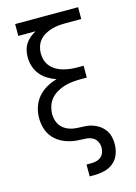

<svg xmlns="http://www.w3.org/2000/svg" viewBox="-139 -808 778 1096"><g transform="rotate(-15 250.0 -260.0)"><path d="M250 215V145H279Q294 145 309.5 141Q325 137 336.5 127Q348 117 353 102.5Q358 88 358 73Q358 54 349 37Q340 20 323.5 11.5Q307 3 288 1.5Q269 0 250.5 -0.5Q232 -1 213.5 -4Q195 -7 177.5 -12.5Q160 -18 143 -27Q126 -36 112 -48Q98 -60 87 -75.5Q76 -91 69.5 -108.5Q63 -126 60 -144.5Q57 -163 57 -181Q57 -214 67.5 -246Q78 -278 99.5 -303Q121 -328 150 -344.5Q179 -361 211 -370Q184 -379 160 -394Q136 -409 118.5 -430.5Q101 -452 92.5 -479Q84 -506 84 -534Q84 -554 89 -574.5Q94 -595 105 -612Q116 -629 132 -642Q148 -655 166 -665H64V-735H436V-665H343Q322 -665 301 -663Q280 -661 260 -655Q240 -649 221 -638.5Q202 -628 188.5 -612Q175 -596 168.5 -576Q162 -556 162 -535Q162 -513 168.5 -493Q175 -473 189 -457Q203 -441 221.5 -430.5Q240 -420 260 -414.5Q280 -409 301 -406.5Q322 -404 343 -404H380V-334H343Q319 -334 294.5 -331.5Q270 -329 247 -322Q224 -315 202.5 -302.5Q181 -290 165.5 -272Q150 -254 142.5 -230Q135 -206 135 -182Q135 -160 143 -138.5Q151 -117 167.5 -102Q184 -87 205.5 -79.5Q227 -72 249.5 -70.5Q272 -69 294.5 -68.5Q317 -68 338.5 -61.5Q360 -55 379 -42.5Q398 -30 411.5 -12Q425 6 430.5 28Q436 50 436 72Q436 103 425.5 132Q415 161 392 180.5Q369 200 339 207.5Q309 215 279 215Z"/></g></svg>

Font: Iosevka Fuck
Style: Regular
Weight: 400
Monospace: yes
Designer: Belleve Invis
Foundry: Belleve Invis
Version: Version 28.0.7; ttfautohint (v1.8.3)